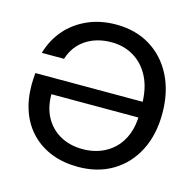

<svg xmlns="http://www.w3.org/2000/svg" viewBox="-105 -821 962 943"><g transform="rotate(15 375.5 -350.0)"><path d="M371 12Q297 12 237.5 -11Q178 -34 135 -77.5Q92 -121 69.5 -182Q47 -243 47 -320Q47 -334 48 -348.5Q49 -363 50 -379H616V-299H153Q153 -231 180.5 -181.5Q208 -132 257 -105Q306 -78 371 -78Q418 -78 459 -93.5Q500 -109 531 -139.5Q562 -170 579 -215Q596 -260 596 -318V-363Q596 -446 567 -503.5Q538 -561 487.5 -591.5Q437 -622 373 -622Q298 -622 243.5 -586Q189 -550 168 -483H55Q75 -552 119 -603Q163 -654 228 -683Q293 -712 373 -712Q472 -712 546.5 -666.5Q621 -621 662.5 -539Q704 -457 704 -348Q704 -240 662.5 -159Q621 -78 546 -33Q471 12 371 12Z"/></g></svg>

Font: DM Sans 16pt Medium
Style: Regular
Weight: 500
Version: Version 4.004;gftools[0.9.30]